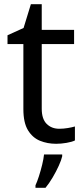

<svg xmlns="http://www.w3.org/2000/svg" viewBox="-20 -679 401 920"><path d="M264 -62Q284 -62 305 -65.5Q326 -69 339 -73V-6Q325 1 299 5.5Q273 10 249 10Q207 10 171.5 -4.5Q136 -19 114 -55Q92 -91 92 -156V-468H16V-510L93 -545L128 -659H180V-536H335V-468H180V-158Q180 -109 203.5 -85.5Q227 -62 264 -62ZM278 61V70Q274 88 261.5 115.5Q249 143 232.5 171Q216 199 198 221H150V209Q158 192 166.5 165.5Q175 139 182 110.5Q189 82 191 61Z"/></svg>

Font: Noto IKEA Simplified Chinese
Style: Regular
Weight: 400
Designer: Monotype Design Team
Foundry: Monotype Imaging Inc.
Version: Version 1.100